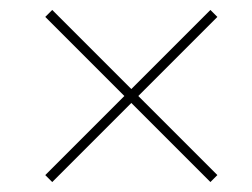

<svg xmlns="http://www.w3.org/2000/svg" viewBox="-20 -517 506 386"><path d="M85 -151 244 -310 403 -151 417 -165 258 -324 417 -483 403 -497 244 -338 85 -497 71 -483 230 -324 71 -165Z"/></svg>

Font: Fixel Display 20240404 Thin
Style: Italic
Weight: 100
Italic angle: -10°
Designer: AlfaBravo + MacPaw
Foundry: Kyrylo Tkachov, Marchela Mozhyna, Serhii Makarenko, Maria Weinstein, Zakhar Kryvoshyya
Version: Version 1.211;Glyphs 3.2 (3225)